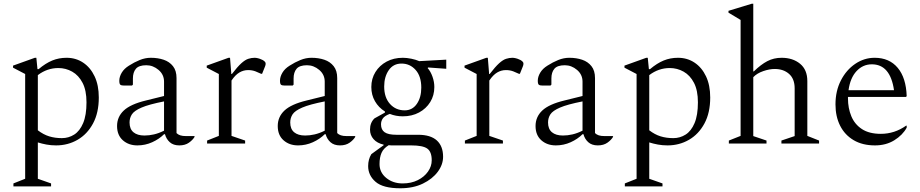

<svg xmlns="http://www.w3.org/2000/svg" viewBox="-20 -770 4935 1030"><path d="M52 230V214L115 189V-373L50 -407V-418L167 -460H175L181 -399H187Q225 -431 260.5 -445.5Q296 -460 337 -460Q387 -460 426 -434Q465 -408 487.5 -360.5Q510 -313 510 -247Q510 -165 479 -107.5Q448 -50 396 -20Q344 10 281 10Q254 10 229.5 5.5Q205 1 183 -6V189L254 214V230ZM293 -405Q233 -405 183 -367V-71Q213 -48 244 -38.5Q275 -29 312 -29Q348 -29 378 -48Q408 -67 426 -109.5Q444 -152 444 -221Q444 -285 423 -325.5Q402 -366 367.5 -385.5Q333 -405 293 -405Z M717 10Q670 10 639 -17.5Q608 -45 608 -94Q608 -143 644 -177Q680 -211 763 -231L860 -255V-332Q860 -370 830.5 -395Q801 -420 765 -420Q725 -420 709 -401Q693 -382 693 -349V-316L688 -311H646Q631 -311 625.5 -315.5Q620 -320 620 -337Q620 -358 633 -380Q646 -402 672 -418Q700 -436 729.5 -448Q759 -460 789 -460Q827 -460 858 -449.5Q889 -439 908 -415Q927 -391 927 -351V-56Q935 -48 947 -44Q959 -40 978 -40H1022L1024 -38V-36Q1014 -19 993.5 -4.5Q973 10 942 10Q910 10 891 -7Q872 -24 865 -50H860Q834 -24 796.5 -7Q759 10 717 10ZM675 -113Q675 -78 696 -60.5Q717 -43 755 -43Q780 -43 806 -49Q832 -55 860 -69V-226Q779 -210 739.5 -193Q700 -176 687.5 -156.5Q675 -137 675 -113Z M1091 0V-16L1154 -41V-373L1089 -407V-418L1206 -460H1214L1221 -373H1224Q1254 -412 1274.5 -430.5Q1295 -449 1312 -454.5Q1329 -460 1346 -460Q1354 -460 1364 -457.5Q1374 -455 1380 -452Q1391 -448 1398 -442Q1405 -436 1405 -429Q1405 -426 1404.5 -422Q1404 -418 1402 -414L1386 -374H1381L1351 -387Q1333 -394 1311 -394Q1286 -394 1264 -381Q1242 -368 1222 -338V-41L1295 -16V0Z M1579 10Q1532 10 1501 -17.5Q1470 -45 1470 -94Q1470 -143 1506 -177Q1542 -211 1625 -231L1722 -255V-332Q1722 -370 1692.5 -395Q1663 -420 1627 -420Q1587 -420 1571 -401Q1555 -382 1555 -349V-316L1550 -311H1508Q1493 -311 1487.5 -315.5Q1482 -320 1482 -337Q1482 -358 1495 -380Q1508 -402 1534 -418Q1562 -436 1591.5 -448Q1621 -460 1651 -460Q1689 -460 1720 -449.5Q1751 -439 1770 -415Q1789 -391 1789 -351V-56Q1797 -48 1809 -44Q1821 -40 1840 -40H1884L1886 -38V-36Q1876 -19 1855.5 -4.5Q1835 10 1804 10Q1772 10 1753 -7Q1734 -24 1727 -50H1722Q1696 -24 1658.5 -7Q1621 10 1579 10ZM1537 -113Q1537 -78 1558 -60.5Q1579 -43 1617 -43Q1642 -43 1668 -49Q1694 -55 1722 -69V-226Q1641 -210 1601.5 -193Q1562 -176 1549.5 -156.5Q1537 -137 1537 -113Z M2141 -146Q2103 -146 2071 -159Q2044 -149 2034 -135Q2024 -121 2024 -103Q2024 -74 2043.5 -60.5Q2063 -47 2106 -47H2223Q2290 -47 2323.5 -16.5Q2357 14 2357 71Q2357 113 2328.5 151.5Q2300 190 2248.5 215Q2197 240 2127 240Q2035 240 1995 205.5Q1955 171 1955 121Q1955 85 1972 57L2038 9V6Q2003 -2 1984 -23.5Q1965 -45 1965 -75Q1965 -112 1989 -135L2045 -166V-172Q2011 -193 1991.5 -227Q1972 -261 1972 -303Q1972 -348 1994 -383.5Q2016 -419 2054 -439.5Q2092 -460 2141 -460Q2162 -460 2186.5 -455Q2211 -450 2229 -442L2374 -450V-401L2277 -408L2274 -405Q2290 -387 2300 -359Q2310 -331 2310 -303Q2310 -258 2288 -222.5Q2266 -187 2228 -166.5Q2190 -146 2141 -146ZM2151 -178Q2192 -178 2216 -212.5Q2240 -247 2240 -300Q2240 -361 2209.5 -395Q2179 -429 2134 -429Q2090 -429 2065.5 -393.5Q2041 -358 2041 -306Q2041 -247 2072 -212.5Q2103 -178 2151 -178ZM2016 110Q2016 155 2052 184.5Q2088 214 2140 214Q2186 214 2221 196.5Q2256 179 2276 150.5Q2296 122 2296 90Q2296 44 2272 27Q2248 10 2186 10H2080Q2072 10 2065 9Q2037 26 2026.5 50.5Q2016 75 2016 110Z M2474 0V-16L2537 -41V-373L2472 -407V-418L2589 -460H2597L2604 -373H2607Q2637 -412 2657.5 -430.5Q2678 -449 2695 -454.5Q2712 -460 2729 -460Q2737 -460 2747 -457.5Q2757 -455 2763 -452Q2774 -448 2781 -442Q2788 -436 2788 -429Q2788 -426 2787.5 -422Q2787 -418 2785 -414L2769 -374H2764L2734 -387Q2716 -394 2694 -394Q2669 -394 2647 -381Q2625 -368 2605 -338V-41L2678 -16V0Z M2962 10Q2915 10 2884 -17.5Q2853 -45 2853 -94Q2853 -143 2889 -177Q2925 -211 3008 -231L3105 -255V-332Q3105 -370 3075.5 -395Q3046 -420 3010 -420Q2970 -420 2954 -401Q2938 -382 2938 -349V-316L2933 -311H2891Q2876 -311 2870.5 -315.5Q2865 -320 2865 -337Q2865 -358 2878 -380Q2891 -402 2917 -418Q2945 -436 2974.5 -448Q3004 -460 3034 -460Q3072 -460 3103 -449.5Q3134 -439 3153 -415Q3172 -391 3172 -351V-56Q3180 -48 3192 -44Q3204 -40 3223 -40H3267L3269 -38V-36Q3259 -19 3238.5 -4.5Q3218 10 3187 10Q3155 10 3136 -7Q3117 -24 3110 -50H3105Q3079 -24 3041.5 -7Q3004 10 2962 10ZM2920 -113Q2920 -78 2941 -60.5Q2962 -43 3000 -43Q3025 -43 3051 -49Q3077 -55 3105 -69V-226Q3024 -210 2984.5 -193Q2945 -176 2932.5 -156.5Q2920 -137 2920 -113Z M3332 230V214L3395 189V-373L3330 -407V-418L3447 -460H3455L3461 -399H3467Q3505 -431 3540.5 -445.5Q3576 -460 3617 -460Q3667 -460 3706 -434Q3745 -408 3767.5 -360.5Q3790 -313 3790 -247Q3790 -165 3759 -107.5Q3728 -50 3676 -20Q3624 10 3561 10Q3534 10 3509.5 5.5Q3485 1 3463 -6V189L3534 214V230ZM3573 -405Q3513 -405 3463 -367V-71Q3493 -48 3524 -38.5Q3555 -29 3592 -29Q3628 -29 3658 -48Q3688 -67 3706 -109.5Q3724 -152 3724 -221Q3724 -285 3703 -325.5Q3682 -366 3647.5 -385.5Q3613 -405 3573 -405Z M3890 0V-16L3953 -41V-663L3888 -702V-712L4013 -750H4021V-387H4024Q4062 -424 4096.5 -442Q4131 -460 4173 -460Q4233 -460 4272 -428Q4311 -396 4311 -335V-41L4374 -16V0H4172V-16L4243 -40V-296Q4243 -347 4213 -373.5Q4183 -400 4136 -400Q4108 -400 4074.5 -388.5Q4041 -377 4021 -356V-40L4092 -16V0Z M4674 10Q4607 10 4559.5 -18Q4512 -46 4487 -95.5Q4462 -145 4462 -210Q4462 -282 4491 -338.5Q4520 -395 4568 -427.5Q4616 -460 4672 -460Q4751 -460 4796 -406Q4841 -352 4844 -254L4840 -250H4529Q4529 -246 4529 -242Q4529 -190 4547 -146.5Q4565 -103 4604 -77.5Q4643 -52 4705 -52Q4779 -52 4841 -96H4844V-85Q4822 -45 4777.5 -17.5Q4733 10 4674 10ZM4657 -425Q4609 -425 4575 -388.5Q4541 -352 4532 -286H4776Q4756 -425 4657 -425Z"/></svg>

Font: Spectral Light
Style: Regular
Weight: 300
Designer: Jean-Baptiste Levee
Foundry: Production Type
Version: Version 2.001